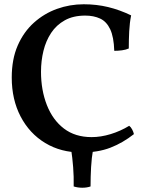

<svg xmlns="http://www.w3.org/2000/svg" viewBox="-20 -705 687 899"><path d="M361 9Q265 9 191.5 -35.5Q118 -80 76.5 -159.5Q35 -239 35 -342Q35 -428 63 -492Q91 -556 139 -599Q187 -642 247 -663.5Q307 -685 372 -685Q432 -685 486 -672Q540 -659 594 -633Q587 -598 585 -558.5Q583 -519 583 -478Q570 -472 551.5 -469.5Q533 -467 515 -467Q513 -532 496 -568Q479 -604 449 -618Q419 -632 379 -632Q323 -632 283.5 -610Q244 -588 219.5 -551Q195 -514 183.5 -467Q172 -420 172 -369Q172 -283 199.5 -213Q227 -143 279.5 -103Q332 -63 409 -63Q452 -63 498 -77Q544 -91 585 -116Q593 -110 599 -98.5Q605 -87 607 -77Q555 -36 497 -13.5Q439 9 361 9ZM325 168Q326 122 322.5 77.5Q319 33 313 -6H416Q409 33 406.5 77.5Q404 122 404 168Q387 174 365.5 174Q344 174 325 168Z"/></svg>

Font: Vollkorn SemiBold
Style: Regular
Weight: 600
Designer: Friedrich Althausen
Foundry: Friedrich Althausen
Version: Version 5.000